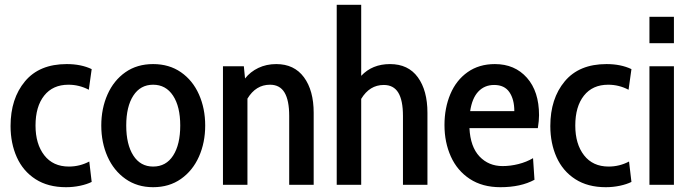

<svg xmlns="http://www.w3.org/2000/svg" viewBox="-20 -770 2880 800"><path d="M24 -245Q24 -359 84 -431Q144 -503 258 -503Q318 -503 362 -482L350 -396Q310 -417 265 -417Q200 -417 164 -371.5Q128 -326 128 -247Q128 -170 164.5 -123Q201 -76 267 -76Q312 -76 352 -97L362 -12Q342 -2 313.5 4Q285 10 255 10Q180 10 128 -23.5Q76 -57 50 -115Q24 -173 24 -245Z M402 -247Q402 -318 428 -376.5Q454 -435 502.5 -469Q551 -503 618 -503Q685 -503 734 -469Q783 -435 809 -376.5Q835 -318 835 -247Q835 -176 809 -117.5Q783 -59 734 -24.5Q685 10 618 10Q552 10 503 -24.5Q454 -59 428 -117.5Q402 -176 402 -247ZM731 -247Q731 -326 701 -371.5Q671 -417 618 -417Q565 -417 535.5 -371.5Q506 -326 506 -247Q506 -168 535.5 -122Q565 -76 618 -76Q672 -76 701.5 -122Q731 -168 731 -247Z M1287 -300V0H1185V-287Q1185 -352 1165.5 -384.5Q1146 -417 1105 -417Q1046 -417 1011 -359V0H909V-494H996L1001 -443Q1023 -471 1056.5 -487Q1090 -503 1131 -503Q1206 -503 1246.5 -448Q1287 -393 1287 -300Z M1761 -300V0H1659V-287Q1659 -352 1639.5 -384Q1620 -416 1579 -416Q1520 -416 1485 -358V0H1383V-750H1485V-454Q1531 -503 1605 -503Q1681 -503 1721 -448Q1761 -393 1761 -300Z M2221 -236H1936Q1940 -158 1978 -118Q2016 -78 2074 -78Q2107 -78 2140.5 -86.5Q2174 -95 2201 -111L2207 -21Q2150 10 2065 10Q1990 10 1937.5 -24.5Q1885 -59 1858.5 -118Q1832 -177 1832 -249Q1832 -320 1856.5 -378Q1881 -436 1928.5 -469.5Q1976 -503 2042 -503Q2125 -503 2175.5 -446Q2226 -389 2226 -290Q2226 -268 2221 -236ZM2123 -307Q2123 -356 2102.5 -386Q2082 -416 2039 -416Q1999 -416 1973 -388.5Q1947 -361 1939 -307Z M2273 -245Q2273 -359 2333 -431Q2393 -503 2507 -503Q2567 -503 2611 -482L2599 -396Q2559 -417 2514 -417Q2449 -417 2413 -371.5Q2377 -326 2377 -247Q2377 -170 2413.5 -123Q2450 -76 2516 -76Q2561 -76 2601 -97L2611 -12Q2591 -2 2562.5 4Q2534 10 2504 10Q2429 10 2377 -23.5Q2325 -57 2299 -115Q2273 -173 2273 -245Z M2686 -700H2788V-590H2686ZM2686 -494H2788V0H2686Z"/></svg>

Font: Cabin Condensed Medium
Style: Regular
Weight: 500
Width: 3
Version: Version 2.001